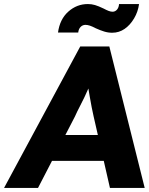

<svg xmlns="http://www.w3.org/2000/svg" viewBox="-21 -930 736 950"><path d="M-1 0 376 -700H520L695 0H523L442 -355Q437 -376 432.5 -400Q428 -424 423.5 -449.5Q419 -475 415 -499.5Q411 -524 409 -545L439 -546Q429 -521 418.5 -497Q408 -473 397 -449.5Q386 -426 373.5 -402.5Q361 -379 350 -354L167 0ZM150 -134 221 -262H543L577 -134ZM534 -768Q514 -768 494.5 -774Q475 -780 453 -790Q436 -799 424 -803Q412 -807 402 -807Q388 -807 378 -797Q368 -787 366 -769H266Q275 -835 317 -872.5Q359 -910 414 -910Q432 -910 449 -905Q466 -900 491 -888Q506 -880 516.5 -876Q527 -872 536 -872Q549 -872 558 -882.5Q567 -893 568 -910H667Q662 -872 642.5 -839Q623 -806 595.5 -787Q568 -768 534 -768Z"/></svg>

Font: Lexend
Style: Bold Italic
Weight: 700
Italic angle: -8.13011°
Designer: Bonnie Shaver-Troup, Thomas Jockin
Foundry: Lexend
Version: Version 1.007